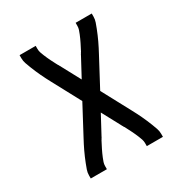

<svg xmlns="http://www.w3.org/2000/svg" viewBox="-171 -648 942 991"><g transform="rotate(-30 300.0 -152.5)"><path d="M85 215V197Q85 180 90.5 164.5Q96 149 102 133.5Q108 118 114.5 103Q121 88 128 73Q135 58 142.5 43.5Q150 29 158 14L247 -153L158 -319Q150 -334 142.5 -348.5Q135 -363 128 -378Q121 -393 114.5 -408Q108 -423 102 -438.5Q96 -454 90.5 -469.5Q85 -485 85 -502V-520H181V-502Q181 -490 184.5 -479.5Q188 -469 192.5 -458Q197 -447 201.5 -437Q206 -427 211 -417Q216 -407 221.5 -396.5Q227 -386 232 -376H233Q234 -374 235 -372Q236 -370 237 -368Q237 -368 237 -367.5Q237 -367 237 -367H238Q239 -365 240 -363Q241 -361 242 -359L300 -251L358 -359Q359 -361 360 -363Q361 -365 362 -367H363Q363 -367 363 -367.5Q363 -368 363 -368Q364 -370 365 -372Q366 -374 368 -376Q373 -386 378.5 -396.5Q384 -407 389 -417Q394 -427 398.5 -437Q403 -447 407.5 -458Q412 -469 415.5 -479.5Q419 -490 419 -502V-520H515V-502Q515 -485 509.5 -469.5Q504 -454 498 -438.5Q492 -423 485.5 -408Q479 -393 472 -378Q465 -363 457.5 -348.5Q450 -334 442 -319L353 -152L442 14Q450 29 457.5 43.5Q465 58 472 73Q479 88 485.5 103Q492 118 498 133.5Q504 149 509.5 164.5Q515 180 515 197V215H419V197Q419 185 415.5 174.5Q412 164 407.5 153Q403 142 398.5 132Q394 122 389 112Q384 102 378.5 91.5Q373 81 368 71H367Q366 69 365 67Q364 65 363 63Q363 63 363 62.5Q363 62 363 62H362Q361 60 360 58Q359 56 358 54L300 -54L242 54Q241 56 240 58Q239 60 238 62H237Q237 62 237 62.5Q237 63 237 63Q236 65 235 67Q234 69 232 71Q227 81 221.5 91.5Q216 102 211 112Q206 122 201.5 132Q197 142 192.5 153Q188 164 184.5 174.5Q181 185 181 197V215Z"/></g></svg>

Font: Zed Mono Medium Extended
Style: Regular
Weight: 500
Width: 7
Monospace: yes
Designer: Belleve Invis
Foundry: Belleve Invis
Version: Version 1.0.0; ttfautohint (v1.8.4)